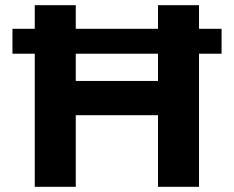

<svg xmlns="http://www.w3.org/2000/svg" viewBox="-20 -720 902 740"><path d="M28 -513V-609H114V-700H272V-609H589V-700H747V-609H834V-513H747V0H589V-276H272V0H114V-513ZM272 -408H589V-513H272Z"/></svg>

Font: Trueno
Style: SBd
Weight: 600
Designer: Julieta Ulanovsky
Foundry: Julieta Ulanovsky
Version: Version 3.001b